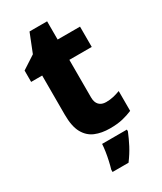

<svg xmlns="http://www.w3.org/2000/svg" viewBox="-219 -741 877 1040"><g transform="rotate(-30 219.5 -221.0)"><path d="M322 -124Q346 -124 367.5 -129Q389 -134 410 -142V-18Q382 -6 349 2Q316 10 269 10Q217 10 177.5 -6.5Q138 -23 115.5 -63.5Q93 -104 93 -177V-422H24V-493L107 -547L153 -663H263V-549H403V-422H263V-187Q263 -156 278.5 -140Q294 -124 322 -124ZM344 72Q329 109 310 145.5Q291 182 262 221H162V207Q168 187 174 160.5Q180 134 184 107.5Q188 81 189 61H344Z"/></g></svg>

Font: Noto Sans Meetei Mayek ExtraBold
Style: Regular
Weight: 800
Designer: Monotype Design Team and Neelakash Kshetrimayum
Foundry: Monotype Imaging Inc.
Version: Version 2.002; ttfautohint (v1.8.4.7-5d5b)